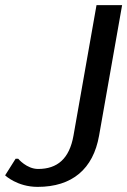

<svg xmlns="http://www.w3.org/2000/svg" viewBox="-39 -720 497 750"><path d="M110 -60C65 -60 32 -100 32 -100H22L-19 -35C-19 -35 28 10 108 10C243 10 325 -60 348 -190L438 -700H338L248 -190C232 -100 185 -60 110 -60Z"/></svg>

Font: Scada
Style: Italic
Weight: 400
Designer: Jovanny Lemonad
Foundry: Jovanny Lemonad
Version: Version 3.005